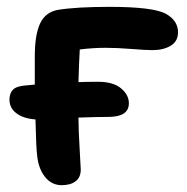

<svg xmlns="http://www.w3.org/2000/svg" viewBox="-20 -524 547 563"><path d="M161.1 19Q131.3 19 112.1 -5.1Q92.8 -29.3 88.9 -67.9Q85.9 -90.8 84 -173.8Q48.8 -176.3 28.3 -191.7Q7.8 -207 7.8 -231.9Q7.8 -251 18.6 -261.5Q29.3 -272 60.1 -273.9Q63.5 -274.4 70.8 -274.9Q78.1 -275.4 82 -275.9V-358.9Q82 -421.4 97.4 -454.8Q112.8 -488.3 149.9 -495.1Q204.1 -503.9 301.8 -503.9Q427.7 -503.9 465.8 -483.9Q502 -463.9 502 -429.2Q502 -402.8 480.5 -389.9Q459 -377 426.8 -377Q408.2 -377 365.5 -380.4Q322.8 -383.8 290 -383.8Q252 -383.8 213.9 -378.9Q211.9 -346.7 210 -283.2Q231.9 -284.2 268.1 -284.2Q312 -284.2 335 -264.9Q357.9 -245.6 357.9 -221.2Q357.9 -181.2 297.9 -181.2Q263.7 -181.2 210 -179.2Q210.4 -138.7 213.6 -86.2Q216.8 -33.7 216.8 -26.9Q216.8 -3.9 201.7 7.6Q186.5 19 161.1 19Z"/></svg>

Font: Shantell Sans Bouncy
Style: Regular
Weight: 600
Designer: Stephen Nixon, Anya Danilova, Shantell Martin
Foundry: Arrow Type
Version: Version 1.006;[9816181b4]